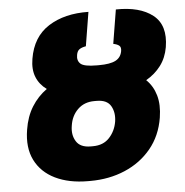

<svg xmlns="http://www.w3.org/2000/svg" viewBox="-52 -773 801 833"><g transform="rotate(-5 348.5 -356.0)"><path d="M379.3 -487.2H389.2Q437.9 -487.2 461.6 -499.6Q485.4 -512.1 490.1 -539.8Q492.9 -556.8 484.2 -563.7Q475.5 -570.7 458.8 -573.9L483 -721.6Q587 -723.7 643.6 -679.2Q700.3 -634.6 684.7 -539.8Q676.8 -494 651.6 -460.4Q626.4 -426.8 587.4 -404.5Q616.8 -376.4 628.9 -334.7Q641 -293 632.1 -237.2Q619.3 -159.1 573.7 -103.9Q528.1 -48.7 459.3 -19.4Q390.6 9.9 308.2 9.9H298.3Q215.2 9.9 155.5 -19.2Q95.9 -48.3 68.5 -103.3Q41.2 -158.4 54 -235.8Q62.9 -292.3 89 -334.2Q115.1 -376.1 154.5 -404.1Q123.2 -426.5 109.6 -460.2Q95.9 -494 103.7 -539.8Q119.3 -634.6 189.6 -679.2Q259.9 -723.7 363.6 -721.6L339.5 -573.9Q321 -570.7 311.1 -563.7Q301.1 -556.8 298.3 -539.8Q293.7 -515.3 309.1 -501.2Q324.6 -487.2 379.3 -487.2ZM365.1 -333.8H355.1Q311.1 -333.8 282.8 -306.1Q254.6 -278.4 248.6 -235.8Q241.8 -196.4 259.6 -167.8Q277.3 -139.2 322.4 -139.2H332.4Q377.8 -139.2 404.3 -168Q430.8 -196.7 437.5 -237.2Q443.5 -276.6 427 -305.2Q410.5 -333.8 365.1 -333.8Z"/></g></svg>

Font: Inter UI Black
Style: Italic
Weight: 900
Italic angle: -9.39999°
Designer: Rasmus Andersson
Foundry: rsms
Version: 3.2;8d6f07862